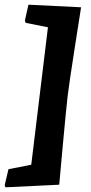

<svg xmlns="http://www.w3.org/2000/svg" viewBox="-55 -667 386 817"><path d="M233 -260Q226 -198 213.5 -62Q201 74 197 119L-32 130L-35 121L-19 53L78 34L149 -551L54 -570L51 -580L66 -647L290 -636Q283 -591 262 -457Q241 -323 233 -260Z"/></svg>

Font: Alegreya SC ExtraBold
Style: Italic
Weight: 800
Italic angle: -7°
Designer: Juan Pablo del Peral
Foundry: Huerta Tipografica
Version: Version 2.007; ttfautohint (v1.6)